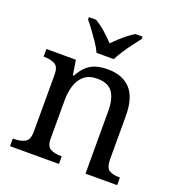

<svg xmlns="http://www.w3.org/2000/svg" viewBox="-137 -879 919 992"><g transform="rotate(20 322.5 -383.0)"><path d="M28 0V-42H36Q70 -42 94 -54.5Q118 -67 118 -114V-426Q118 -470 94.5 -482Q71 -494 38 -494H33V-536H195L208 -455H213Q234 -493 257.5 -512.5Q281 -532 309 -539Q337 -546 369 -546Q448 -546 492.5 -499.5Q537 -453 537 -350V-114Q537 -67 557.5 -54.5Q578 -42 612 -42H617V0H443V-345Q443 -410 418.5 -446Q394 -482 333 -482Q288 -482 261.5 -459.5Q235 -437 223.5 -400Q212 -363 212 -320V-109Q212 -65 235.5 -53.5Q259 -42 292 -42H297V0ZM283 -606Q273 -629 255 -655.5Q237 -682 218 -708Q199 -734 183 -753V-766H222Q251 -749 279.5 -724Q308 -699 330 -675Q345 -691 363 -707.5Q381 -724 400.5 -739.5Q420 -755 439 -766H478V-753Q463 -734 443.5 -708Q424 -682 406.5 -655.5Q389 -629 378 -606Z"/></g></svg>

Font: Noto Serif Toto
Style: Regular
Weight: 400
Designer: Monotype Design Team
Foundry: Monotype Imaging Inc.
Version: Version 2.001